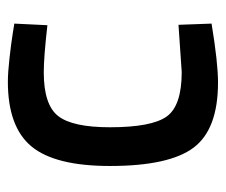

<svg xmlns="http://www.w3.org/2000/svg" viewBox="-62 -488 561 476"><g transform="rotate(-90 218.0 -249.5)"><path d="M254 -510Q276 -510 312 -506Q348 -502 373 -498L398 -494L394 -412Q315 -421 277 -421Q197 -421 169 -385.5Q141 -350 141 -257Q141 -154 167.5 -116.5Q194 -79 278 -79L395 -87L398 -5Q301 11 252 11Q136 11 90.5 -49.5Q45 -110 45 -257Q45 -393 93.5 -451.5Q142 -510 254 -510Z"/></g></svg>

Font: TypoPRO Titillium Text
Style: 600 wt
Weight: 600
Designer: Accademia di Belle Arti di Urbino and others
Foundry: Accademia di Belle Arti di Urbino and others.
Version: Version 25.000